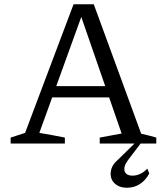

<svg xmlns="http://www.w3.org/2000/svg" viewBox="-20 -675 766 903"><path d="M644 -46Q663 -42 680.5 -37.5Q698 -33 715 -28V0H449V-28L552 -47L352 -625H373L165 -50Q196 -45 225.5 -39.5Q255 -34 285 -28V0H30V-28L98 -50L326 -655H421ZM200 -217V-270H536V-217ZM577 208Q548 208 528.5 195Q509 182 503 162Q497 142 504 119Q511 96 534 77L631 -18H655L582 78Q560 108 566 129.5Q572 151 604 151Q622 151 640 142.5Q658 134 673 118L682 141Q665 173 638 190.5Q611 208 577 208Z"/></svg>

Font: Piazzolla Thin
Style: Regular
Weight: 400
Version: Version 2.001